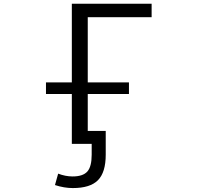

<svg xmlns="http://www.w3.org/2000/svg" viewBox="-20 -750 1040 1001"><path d="M531.2 -67.4V56.6Q531.2 148.4 490.7 189.5Q450.2 230.5 359.4 230.5Q314.5 230.5 266.6 214.8L283.2 155.3Q321.3 169.9 358.4 169.9Q412.1 169.9 435.1 144.5Q458 119.1 458 56.6V0H437.5H408.2H354.5V-259.8H219.7V-320.3H354.5V-730.5H770.5V-660.2H437.5V-320.3H652.3V-259.8H437.5V-67.4Z"/></svg>

Font: GenEi Gothic M SemiLight
Style: Regular
Weight: 350
Designer: o_tamon (Modified); [Source Han Sans]
Ryoko NISHIZUKA  (kana & ideographs); Paul D. Hunt (Latin, Greek & Cyrillic); Wenl
Version: Version 1.1a;Original Version 1.004